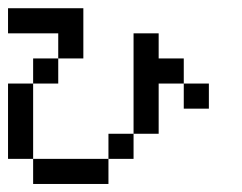

<svg xmlns="http://www.w3.org/2000/svg" viewBox="-20 -458 602 478"><path d="M0 -125V-187.5H62.5V-125ZM125 0V-62.5H187.5V0ZM187.5 0V-62.5H250V0ZM312.5 -125V-187.5H375V-125ZM312.5 -187.5V-250H375V-187.5ZM312.5 -250V-312.5H375V-250ZM0 -187.5V-250H62.5V-187.5ZM0 -375V-437.5H62.5V-375ZM62.5 -375V-437.5H125V-375ZM62.5 -250V-312.5H125V-250ZM125 -375V-437.5H187.5V-375ZM125 -312.5V-375H187.5V-312.5ZM0 -62.5V-125H62.5V-62.5ZM62.5 0V-62.5H125V0ZM250 -62.5V-125H312.5V-62.5ZM312.5 -312.5V-375H375V-312.5ZM375 -250V-312.5H437.5V-250ZM437.5 -187.5V-250H500V-187.5Z"/></svg>

Font: AprilSans
Style: Regular
Weight: 400
Designer: typesprite
Version: Version 1.001;PS 001.001;hotconv 1.0.88;makeotf.lib2.5.64775